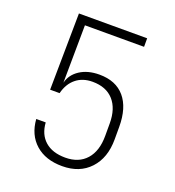

<svg xmlns="http://www.w3.org/2000/svg" viewBox="-134 -836 868 952"><g transform="rotate(20 300.0 -360.0)"><path d="M500 -270V-204Q500 -106 446 -48Q392 10 300 10Q212 10 159 -37Q106 -84 100 -166H150Q154 -104 193 -69.5Q232 -35 300 -35Q371 -35 410.5 -79.5Q450 -124 450 -204V-270Q450 -348 411 -391.5Q372 -435 300 -435Q248 -435 213 -406.5Q178 -378 165 -326H115L120 -730H480V-685H168L165 -381Q176 -426 217.5 -453Q259 -480 320 -480Q407 -480 453.5 -425.5Q500 -371 500 -270Z"/></g></svg>

Font: JetBrains Mono Extra Light
Style: Regular
Weight: 200
Monospace: yes
Designer: Philipp Nurullin, Konstantin Bulenkov
Foundry: JetBrains
Version: 2.002